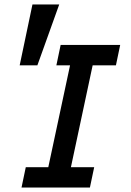

<svg xmlns="http://www.w3.org/2000/svg" viewBox="-20 -838 586 858"><path d="M381.8 0H76.2L95.2 -90.8H195.8L293 -545.9H231.9L251 -637.2H517.1L498 -545.9H394L296.9 -90.8H400.9ZM244.6 -817.9 147 -545.9H67.9L125 -817.9Z"/></svg>

Font: Anonymous Pro
Style: Bold Italic
Weight: 700
Italic angle: -12°
Monospace: yes
Designer: Mark Simonson
Version: Version 1.003